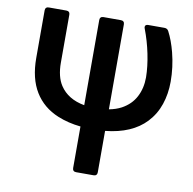

<svg xmlns="http://www.w3.org/2000/svg" viewBox="-85 -630 955 949"><g transform="rotate(10 392.5 -156.0)"><path d="M340.2 215.2V6.7Q277.7 0.4 224.8 -21.3Q147.7 -52.9 106.9 -119.7Q66.1 -186.4 66.1 -289.1V-527.7Q66.1 -536.2 70.7 -540.8Q75.3 -545.5 83.8 -545.5H172.2Q180.8 -545.5 185.4 -540.8Q190 -536.2 190 -527.7V-287.6Q190 -216.6 217.7 -174.4Q256.7 -115.1 340.2 -100.1V-527.7Q340.2 -536.2 344.8 -540.8Q349.4 -545.5 358 -545.5H446Q454.5 -545.5 459.2 -540.8Q463.8 -536.2 463.8 -527.7V-101.2Q498.2 -107.6 525.2 -121.8Q572.1 -147.4 594.6 -190.5Q617.2 -233.7 617.2 -288.4Q616.5 -343 603.7 -405.4Q590.9 -467.7 568.9 -524.9Q567.1 -529.5 567.1 -533Q567.1 -539.1 571.2 -542.3Q575.3 -545.5 582.7 -545.5H664.4Q679 -545.5 685.4 -533Q707.4 -491.1 722.3 -433.6Q740.8 -361.5 740.8 -288.4Q740.8 -227.3 722.8 -174.2Q704.9 -121.1 666.9 -80.6Q596.9 -6.4 463.8 7.1V215.2Q463.8 223.7 459.2 228.3Q454.5 233 446 233H358Q349.4 233 344.8 228.3Q340.2 223.7 340.2 215.2Z"/></g></svg>

Font: DeltaSans SemiBold
Style: Regular
Weight: 600
Designer: Rasmus Andersson
Foundry: rsms
Version: Version 3.012